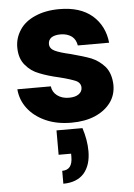

<svg xmlns="http://www.w3.org/2000/svg" viewBox="-59 -610 676 965"><g transform="rotate(-5 279.0 -128.0)"><path d="M289 8C289 8 289 8 289 8C334 8 374 1 409 -14C443 -29 469 -49 488 -75C506 -100 515 -129 515 -162C515 -162 515 -162 515 -162C514 -201 504 -232 485 -255C465 -278 442 -294 416 -305C390 -315 356 -325 315 -336C315 -336 315 -336 315 -336C279 -344 253 -352 236 -360C219 -368 210 -380 210 -396C210 -396 210 -396 210 -396C210 -409 215 -420 226 -428C237 -435 252 -439 272 -439C272 -439 272 -439 272 -439C295 -439 314 -433 329 -422C343 -411 351 -395 354 -376C354 -376 512 -376 512 -376C512 -376 512 -376 512 -376C506 -433 483 -479 443 -514C402 -549 347 -566 277 -566C277 -566 277 -566 277 -566C230 -566 189 -558 155 -543C120 -528 94 -507 77 -481C59 -454 50 -425 50 -393C50 -393 50 -393 50 -393C50 -355 60 -325 79 -303C98 -280 121 -264 148 -254C175 -243 208 -233 248 -224C248 -224 248 -224 248 -224C285 -215 312 -206 329 -199C346 -191 354 -179 354 -163C354 -163 354 -163 354 -163C354 -150 348 -139 337 -131C325 -122 308 -118 287 -118C287 -118 287 -118 287 -118C264 -118 244 -124 228 -136C212 -148 203 -164 201 -183C201 -183 32 -183 32 -183C32 -183 32 -183 32 -183C35 -147 47 -115 69 -86C91 -57 121 -34 159 -17C197 0 240 8 289 8ZM341 40C341 40 210 40 210 40C210 40 210 163 210 163C210 163 273 163 273 163C273 163 273 179 273 179C273 179 273 179 273 179C273 223 256 245 221 245C221 245 221 310 221 310C221 310 221 310 221 310C267 310 302 296 326 269C349 242 361 205 361 158C361 158 361 158 361 158C361 119 354 80 341 40Z"/></g></svg>

Font: Girnar Poppins
Style: Bold
Weight: 500
Designer: Ninad Kale (Devanagari), Jonny Pinhorn (Latin)
Foundry: Indian Type Foundry
Version: ""